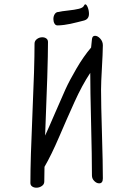

<svg xmlns="http://www.w3.org/2000/svg" viewBox="-20 -851 614 885"><path d="M365.2 -755.9Q357.9 -753.9 337.2 -748.8Q316.4 -743.7 304.9 -741.2Q293.5 -738.8 276.4 -736.3Q259.3 -733.9 245.1 -733.9Q235.8 -733.9 231 -742.7Q226.1 -751.5 226.1 -763.2Q226.1 -776.4 232.4 -786.1Q238.8 -795.9 250 -795.9Q263.2 -799.3 293.7 -802.5Q324.2 -805.7 343.8 -810.5Q363.3 -815.4 367.2 -825.2Q370.1 -831.1 373 -831.1Q378.9 -831.1 384.5 -816.9Q390.1 -802.7 390.1 -787.1Q390.1 -761.7 365.2 -755.9ZM201.2 -657.2Q201.2 -547.9 188 -226.1Q204.1 -260.7 233.4 -329.1Q262.7 -397.5 281.7 -439.2Q300.8 -481 332.8 -535.6Q364.7 -590.3 399.9 -631.8L403.8 -669.9Q405.3 -686 418 -686Q430.2 -686 442.1 -672.9Q454.1 -659.7 454.1 -642.1Q453.6 -604 449.7 -537.1Q445.8 -470.2 445.8 -438Q445.8 -371.1 450 -234.4Q454.1 -97.7 454.1 -28.8Q454.1 -5.9 437 -5.9Q425.3 -5.9 414.6 -16.6Q403.8 -27.3 403.8 -42Q403.8 -125.5 399.9 -282.5Q396 -439.5 396 -515.1Q358.4 -458.5 323 -380.1Q287.6 -301.8 252.2 -219.2Q216.8 -136.7 185.1 -82Q184.1 -59.1 184.1 -14.2Q184.1 -1.5 172.9 6.3Q161.6 14.2 147.9 14.2Q136.2 14.2 128.2 8.5Q120.1 2.9 120.1 -7.8Q120.1 -114.7 129.6 -328.9Q139.2 -543 139.2 -649.9Q139.2 -662.6 150.1 -670.9Q161.1 -679.2 174.8 -679.2Q186 -679.2 193.6 -673.6Q201.2 -668 201.2 -657.2Z"/></svg>

Font: Zhizn
Style: Regular
Weight: 400
Designer: Peter Zharnov
Foundry: Peter Zharnov
Version: Version 1.000